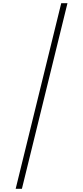

<svg xmlns="http://www.w3.org/2000/svg" viewBox="-20 -813 520 1201"><path d="M402 -793 117 368H78L363 -793Z"/></svg>

Font: Noto Sans Kannada ExtraLight
Style: Regular
Weight: 200
Designer: Jelle Bosma - Monotype Design Team
Foundry: Monotype Imaging Inc.
Version: Version 2.005; ttfautohint (v1.8.4.7-5d5b)